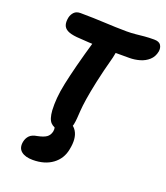

<svg xmlns="http://www.w3.org/2000/svg" viewBox="-168 -826 1026 1184"><g transform="rotate(20 345.0 -234.0)"><path d="M273 13Q242 13 221 -8Q200 -29 196 -86Q194 -125 197.5 -167.5Q201 -210 212.5 -265Q224 -320 243.5 -396Q263 -472 294 -578Q301 -607 322 -625.5Q343 -644 370 -644Q424 -644 438 -615Q452 -586 436 -520Q408 -416 392.5 -343.5Q377 -271 369.5 -222.5Q362 -174 360 -143.5Q358 -113 356.5 -92Q355 -71 351 -51Q343 -16 324 -1.5Q305 13 273 13ZM532 -552Q480 -552 434.5 -552Q389 -552 347.5 -553Q306 -554 265.5 -556.5Q225 -559 183 -562Q142 -566 121 -577.5Q100 -589 94 -609Q88 -629 94 -658Q99 -679 113.5 -694Q128 -709 155 -709Q201 -709 240.5 -707.5Q280 -706 315.5 -704.5Q351 -703 386 -701.5Q421 -700 460 -700Q493 -700 520 -703Q547 -706 575 -708.5Q603 -711 637 -711Q670 -711 681.5 -693.5Q693 -676 689 -651Q682 -615 657.5 -593Q633 -571 599.5 -561.5Q566 -552 532 -552ZM187 243Q137 243 111 221.5Q85 200 93 158Q98 133 114 116.5Q130 100 163 95Q203 87 221.5 74Q240 61 246 36Q249 20 246.5 11.5Q244 3 240 -2Q236 -7 233.5 -12.5Q231 -18 233 -29Q234 -40 247 -49.5Q260 -59 285 -59Q342 -59 368.5 -15.5Q395 28 379 104Q367 168 316 205.5Q265 243 187 243Z"/></g></svg>

Font: Shantell Sans
Style: Bold Italic
Weight: 700
Italic angle: -11°
Designer: Stephen Nixon, Anya Danilova, Shantell Martin
Foundry: Arrow Type
Version: Version 1.011;[c5ecc13dd]